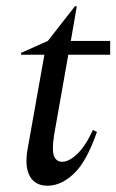

<svg xmlns="http://www.w3.org/2000/svg" viewBox="-20 -580 370 610"><path d="M131 10Q98 10 81 -11Q64 -32 64 -70Q64 -78 65 -88Q66 -98 68 -108L121 -406H47V-412L132 -450L218 -560H224L205 -450H330V-406H197L152 -152Q150 -139 149 -128.5Q148 -118 148 -110Q148 -86 156 -76Q164 -66 177 -66Q200 -66 226.5 -92Q253 -118 275 -167L288 -161Q255 -66 214.5 -28Q174 10 131 10Z"/></svg>

Font: Spectral
Style: Italic
Weight: 400
Italic angle: -10°
Designer: Jean-Baptiste Levee
Foundry: Production Type
Version: Version 2.001